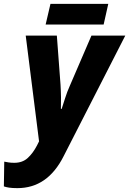

<svg xmlns="http://www.w3.org/2000/svg" viewBox="-85 -733 668 993"><path d="M5 240Q161 240 244 75L563 -549H388L276 -289Q262 -258 252 -226Q242 -194 234 -170H230Q231 -197 230.5 -230.5Q230 -264 228 -295L209 -549H48L117 -2L106 20Q85 60 58 84.5Q31 109 -11 109Q-28 109 -40.5 107Q-53 105 -63 103L-65 231Q-54 235 -37.5 237.5Q-21 240 5 240ZM151 -606 176 -713H475L451 -606Z"/></svg>

Font: Noto Sans Display Extra
Style: Italic
Weight: 800
Italic angle: -12°
Designer: Monotype Design Team
Foundry: Monotype Imaging Inc.
Version: Version 1.900